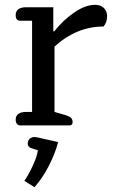

<svg xmlns="http://www.w3.org/2000/svg" viewBox="-20 -520 475 796"><path d="M45 -24Q45 -40 56.5 -48Q68 -56 88 -56H113V-434H64Q45 -434 45 -457Q45 -474 56.5 -482Q68 -490 88 -490H201V-390H205Q241 -436 287.5 -468Q334 -500 374 -500Q398 -500 411 -486.5Q424 -473 424 -453Q424 -427 409 -410Q298 -410 206 -327V-56L251 -43Q267 -38 274 -31.5Q281 -25 281 -14Q281 0 268 0H64Q55 0 50 -6.5Q45 -13 45 -24ZM81 230Q100 202 117 164.5Q134 127 137 103L109 94Q95 89 95 76Q95 63 103 55.5Q111 48 124 48Q127 48 137 50L221 69Q209 116 182.5 167.5Q156 219 123 256Z"/></svg>

Font: Maitree Medium
Style: Regular
Weight: 500
Designer: CadsonDemak Team
Foundry: CadsonDemak
Version: Version 1.000